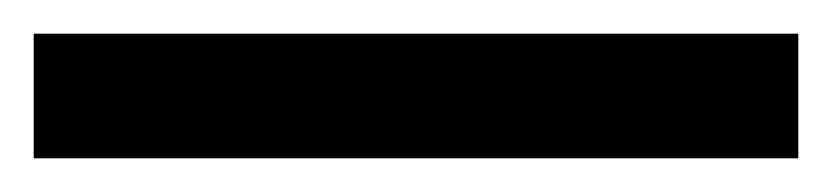

<svg xmlns="http://www.w3.org/2000/svg" viewBox="-22 61 494 114"><path d="M452 155V81H-2V155Z"/></svg>

Font: Noto Sans Myanmar UI Condensed Medium
Style: Regular
Weight: 500
Width: 3
Designer: Monotype Design Team
Foundry: Monotype Imaging Inc.
Version: Version 2.103